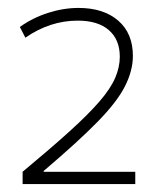

<svg xmlns="http://www.w3.org/2000/svg" viewBox="-20 -756 403 484"><path d="M37 -323Q108 -382 155.5 -425Q203 -468 231 -500.5Q259 -533 270.5 -560Q282 -587 282 -613Q282 -656 254.5 -680Q227 -704 176 -704Q106 -704 44 -661L30 -688Q62 -711 101 -723.5Q140 -736 178 -736Q241 -736 278 -704Q315 -672 315 -615Q315 -578 295 -538.5Q275 -499 225.5 -448.5Q176 -398 90 -325V-323H321V-292H37Z"/></svg>

Font: M PLUS 2 ExtraLight
Style: Regular
Weight: 250
Designer: Coji Morishita
Foundry: UNDERFOREST DESIGN
Version: Version 1.001